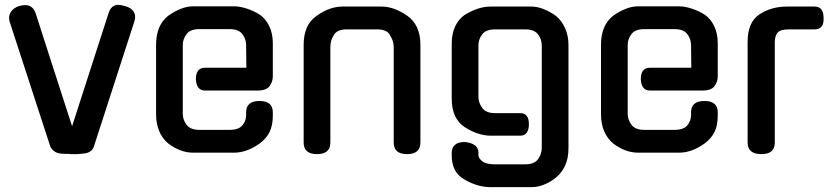

<svg xmlns="http://www.w3.org/2000/svg" viewBox="-20 -629 3427 791"><path d="M275 6Q273 6 270 5.5Q267 5 264 5Q259 5 250 5Q241 5 233 4Q216 3 204 -5.5Q192 -14 187 -26L19 -542Q14 -563 24.5 -579.5Q35 -596 58 -604Q65 -606 72 -607Q79 -608 84 -608Q115 -608 127 -574L200 -347L277 -109L427 -574Q438 -609 467 -609Q478 -609 495 -604Q521 -597 531 -580.5Q541 -564 534 -542L367 -26Q358 2 320 4Q318 4 315.5 4.5Q313 5 311 5Q303 6 297 6Q291 6 286 6Z M733 -160Q733 -136 748.5 -115Q764 -94 801 -94H926Q963 -94 978.5 -112.5Q994 -131 994 -155V-166Q994 -213 1049 -213Q1104 -213 1104 -166V-154Q1104 -112 1090.5 -85Q1077 -58 1050 -38Q997 0 944 0H776Q723 0 673 -38Q649 -58 636 -88.5Q623 -119 623 -159V-444Q623 -525 673 -564Q698 -582 724.5 -592.5Q751 -603 776 -603H944Q968 -603 997 -593.5Q1026 -584 1051 -568Q1075 -551 1089.5 -521Q1104 -491 1104 -450V-315Q1104 -292 1090.5 -274Q1077 -256 1041 -256H825Q789 -256 787 -303Q787 -350 825 -350H995L994 -443Q994 -468 978.5 -488.5Q963 -509 926 -509H801Q764 -509 748.5 -488.5Q733 -468 733 -443Z M1341 -42Q1341 6 1286 6Q1231 6 1231 -42V-444Q1231 -485 1244 -515Q1257 -545 1285 -564Q1338 -602 1391 -602H1552Q1603 -602 1658 -564Q1712 -526 1712 -444V-42Q1712 6 1657 6Q1602 6 1602 -42V-435Q1602 -461 1586 -485L1587 -484Q1574 -508 1534 -508H1409Q1368 -508 1355 -484Q1341 -463 1341 -435Z M2002 -70Q1976 -70 1948.5 -79Q1921 -88 1895 -105Q1841 -140 1841 -223V-449Q1841 -491 1855.5 -521Q1870 -551 1895 -568Q1921 -584 1948 -593Q1975 -602 2001 -602H2169Q2194 -602 2221 -591Q2248 -580 2271 -563Q2294 -544 2308 -513Q2322 -482 2322 -443V-19Q2322 23 2308.5 52.5Q2295 82 2271 102Q2248 121 2221.5 131.5Q2195 142 2169 142H2001Q1948 142 1894 111Q1866 95 1853.5 70Q1841 45 1841 12V0Q1841 -20 1854 -32Q1867 -44 1895 -44Q1951 -38 1951 0V11Q1951 22 1966.5 35Q1982 48 2019 48H2144Q2181 48 2196.5 27Q2212 6 2212 -20V-442Q2212 -467 2196.5 -487.5Q2181 -508 2144 -508H2019Q1982 -508 1966.5 -487.5Q1951 -467 1951 -442V-231Q1951 -206 1966.5 -184.5Q1982 -163 2019 -163H2123Q2159 -163 2159 -117Q2159 -96 2150.5 -83Q2142 -70 2123 -70Z M2566 -160Q2566 -136 2581.5 -115Q2597 -94 2634 -94H2759Q2796 -94 2811.5 -112.5Q2827 -131 2827 -155V-166Q2827 -213 2882 -213Q2937 -213 2937 -166V-154Q2937 -112 2923.5 -85Q2910 -58 2883 -38Q2830 0 2777 0H2609Q2556 0 2506 -38Q2482 -58 2469 -88.5Q2456 -119 2456 -159V-444Q2456 -525 2506 -564Q2531 -582 2557.5 -592.5Q2584 -603 2609 -603H2777Q2801 -603 2830 -593.5Q2859 -584 2884 -568Q2908 -551 2922.5 -521Q2937 -491 2937 -450V-315Q2937 -292 2923.5 -274Q2910 -256 2874 -256H2658Q2622 -256 2620 -303Q2620 -350 2658 -350H2828L2827 -443Q2827 -468 2811.5 -488.5Q2796 -509 2759 -509H2634Q2597 -509 2581.5 -488.5Q2566 -468 2566 -443Z M3172 -42Q3172 6 3117 6Q3060 6 3060 -42V-456Q3060 -538 3109 -570Q3158 -602 3222 -602H3336Q3373 -602 3373 -555Q3375 -508 3336 -508H3230Q3194 -508 3183 -494Q3172 -480 3172 -455Z"/></svg>

Font: Gugi
Style: Regular
Weight: 400
Designer: HBKIM, TJKIM
Foundry: TAE System & Typefaces Co.
Version: Version 3.00